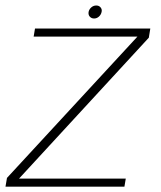

<svg xmlns="http://www.w3.org/2000/svg" viewBox="-30 -696 602 716"><path d="M-9.5 0 -4 -32.5 482.5 -559.5H95.5L100.5 -589.5H530.5L525 -555.5L41 -30H439L434 0ZM321 -627Q311 -627 304.8 -634Q298.5 -641 300.5 -652Q302.5 -661.5 310.5 -668.5Q318.5 -675.5 329 -675.5Q339 -675.5 345 -668.5Q351 -661.5 349 -652Q347 -641.5 339 -634.2Q331 -627 321 -627Z"/></svg>

Font: Anybody ExtraExpanded ExtraLight
Style: Italic
Weight: 200
Width: 8
Italic angle: -10°
Designer: Tyler Finck
Foundry: Etcetera Type Company
Version: Version 1.010; ttfautohint (v1.8.3) -l 8 -r 50 -G 200 -x 14 